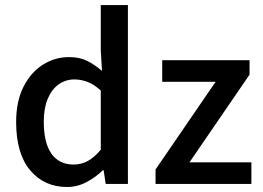

<svg xmlns="http://www.w3.org/2000/svg" viewBox="-20 -728 1040 760"><path d="M245.6 12.2Q154.8 12.2 99.4 -54Q43.9 -120.1 43.9 -245.1Q43.9 -327.1 73 -384.5Q102.1 -441.9 149.7 -471.9Q197.3 -502 252.9 -502Q294.9 -502 324.5 -487.3Q354 -472.7 383.8 -447.3L378.9 -527.8V-708H486.3V0H398.4L390.1 -54.2H387.2Q359.4 -26.9 322.8 -7.3Q286.1 12.2 245.6 12.2ZM271.5 -76.7Q301.8 -76.7 327.6 -90.8Q353.5 -105 378.9 -135.3V-369.6Q352.5 -394 326.7 -403.8Q300.8 -413.6 274.4 -413.6Q240.2 -413.6 212.6 -394.3Q185.1 -375 169.2 -337.6Q153.3 -300.3 153.3 -246.6Q153.3 -162.6 183.6 -119.6Q213.9 -76.7 271.5 -76.7ZM595.7 0V-57.1L833.5 -404.3H622.1V-489.7H967.8V-432.6L730 -85.4H975.1V0Z"/></svg>

Font: Varta Light
Style: Bold
Weight: 700
Version: Version 1.004